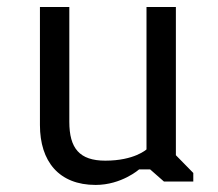

<svg xmlns="http://www.w3.org/2000/svg" viewBox="-20 -519 623 549"><path d="M94.2 -161.6C94.2 -57.6 148.4 9.8 253.4 9.8C327.6 9.8 377.9 -34.7 377.9 -34.7H409.2L448.7 0H532.7V-24.4L482.9 -75.2V-499H398.9V-91.8C398.9 -91.8 364.3 -59.6 281.2 -59.6C207 -59.6 178.2 -95.2 178.2 -170.9V-499H94.2Z"/></svg>

Font: Basic
Style: Regular
Weight: 400
Designer: Magnus Gaarde
Foundry: Magnus Gaarde
Version: Version 1.001